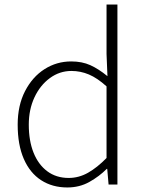

<svg xmlns="http://www.w3.org/2000/svg" viewBox="-20 -814 640 847"><path d="M277 13Q211 13 161.5 -19Q112 -51 85 -113Q58 -175 58 -264Q58 -349 90.5 -412Q123 -475 176.5 -509Q230 -543 294 -543Q342 -543 378.5 -526.5Q415 -510 454 -478L450 -576V-794H498V0H459L453 -69H451Q418 -36 374.5 -11.5Q331 13 277 13ZM283 -29Q328 -29 368.5 -52Q409 -75 450 -117V-433Q409 -470 372 -485.5Q335 -501 295 -501Q243 -501 200 -469.5Q157 -438 132 -384.5Q107 -331 107 -264Q107 -193 128 -140.5Q149 -88 188.5 -58.5Q228 -29 283 -29Z"/></svg>

Font: Noto Sans KR Thin ExtraLight
Style: Regular
Weight: 250
Version: Version 2.004-H2;hotconv 1.0.118;makeotfexe 2.5.65603